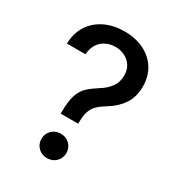

<svg xmlns="http://www.w3.org/2000/svg" viewBox="-178 -846 881 961"><g transform="rotate(30 262.5 -365.0)"><path d="M188 -220.7V-227.5Q188 -293.9 200.4 -329.8Q212.9 -365.7 236.6 -387Q260.3 -408.2 293 -428.7Q325.2 -447.8 346.7 -476.3Q368.2 -504.9 368.2 -544.9Q368.2 -576.2 353.8 -599.1Q339.4 -622.1 314.2 -634.8Q289.1 -647.5 258.8 -647.5Q231.9 -647.5 207.3 -636.2Q182.6 -625 166 -601.3Q149.4 -577.6 147 -540H39.6Q41.5 -603.5 71.3 -647.7Q101.1 -691.9 150.4 -714.6Q199.7 -737.3 258.8 -737.3Q324.7 -737.3 373.5 -712.9Q422.4 -688.5 449.5 -645Q476.6 -601.6 476.6 -543.9Q476.6 -483.9 449.2 -442.1Q421.9 -400.4 374.5 -371.1Q344.2 -353 325.4 -335.4Q306.6 -317.9 297.9 -293.2Q289.1 -268.6 289.1 -227.5V-220.7ZM239.3 6.8Q209 6.8 188.2 -13.4Q167.5 -33.7 167.5 -63.5Q167.5 -93.8 188.2 -114Q209 -134.3 239.3 -134.3Q270 -134.3 290.8 -114Q311.5 -93.8 311.5 -63.5Q311.5 -33.7 290.8 -13.4Q270 6.8 239.3 6.8Z"/></g></svg>

Font: Inter V
Style: Weight 500 Optical size 14.0
Weight: 500
Designer: Rasmus Andersson
Foundry: rsms
Version: Version 4.000;git-4fc901f